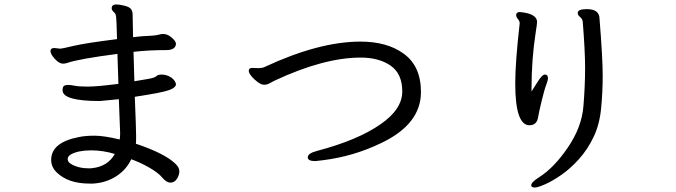

<svg xmlns="http://www.w3.org/2000/svg" viewBox="-20 -792 3040 863"><path d="M380.9 -35.2 394 -36.1Q464.8 -43.9 496.1 -100.1Q441.9 -116.2 390.1 -116.2Q332 -116.2 298.8 -98.1Q284.2 -88.9 284.2 -77.1Q284.2 -64 298.8 -55.2Q332 -35.2 380.9 -35.2ZM397.9 33.2H382.8Q286.1 33.2 234.9 -17.1Q210 -41 210 -73.2Q210 -151.9 334 -175.8Q361.8 -182.1 405.3 -182.1Q447.3 -182.1 518.1 -165Q520 -175.8 520 -193.8L514.2 -346.2Q445.8 -338.9 429.2 -337.9Q261.2 -337.9 261.2 -386.2Q261.2 -400.9 267.1 -405.5Q272.9 -410.2 287.1 -410.2Q298.8 -410.2 316.4 -406.5Q334 -402.8 375 -402.8Q416 -402.8 512.2 -415L507.8 -549.8Q332 -526.9 281.2 -508.8Q272.9 -505.9 263.2 -505.9Q251 -505.9 238 -516.4Q225.1 -526.9 216.1 -540Q207 -553.2 207 -563Q207 -576.2 224.1 -576.2L251 -573.2Q257.8 -573.2 310.3 -585.7Q362.8 -598.1 505.9 -616.2Q503.9 -703.1 502 -716.1Q500 -729 496.6 -732.4Q493.2 -735.8 487.5 -741.9Q481.9 -748 481.9 -756.8Q483.9 -772 502 -772Q516.1 -772 538.6 -766.6Q561 -761.2 568.6 -751.7Q576.2 -742.2 576.2 -724.1L578.1 -625Q617.2 -629.9 666 -631.8Q687 -633.8 695.1 -636.5Q703.1 -639.2 713.9 -639.2Q731.9 -639.2 749.5 -625Q767.1 -610.8 771 -597.2Q771 -566.9 727.1 -566.9Q647.9 -566.9 580.1 -559.1L584 -426.8Q614.3 -432.1 638.7 -436Q663.1 -439.9 671.6 -443.4Q680.2 -446.8 685.1 -451.4Q689.9 -456.1 704.1 -457Q729 -457 748 -444.6Q767.1 -432.1 771 -414.1Q771 -397.9 738.5 -386.5Q706.1 -375 585.9 -356.9Q591.8 -211.9 591.8 -180.2Q591.8 -149.9 590.8 -146Q721.2 -102.1 768.1 -56.2Q786.1 -40 786.1 -22Q786.1 -4.9 775.1 12Q764.2 28.8 746.1 28.8Q728 28.8 709.5 6.3Q690.9 -16.1 649.4 -39.6Q607.9 -63 569.8 -76.2Q547.9 -28.8 502 0.5Q456.1 29.8 397.9 33.2Z M1397 -67.9Q1363.3 -67.9 1363.3 -85Q1363.3 -103 1405.3 -113.8Q1588.4 -162.1 1690.9 -233.9Q1788.1 -300.8 1788.1 -380.9Q1788.1 -460.9 1735.6 -497.1Q1683.1 -533.2 1601.1 -533.2Q1436 -533.2 1213.4 -429.2Q1200.2 -421.9 1189.7 -416.5Q1179.2 -411.1 1167 -411.1Q1154.3 -411.1 1138.2 -423.1Q1122.1 -435.1 1110.1 -449.5Q1098.1 -463.9 1098.1 -474.1Q1098.1 -486.8 1115.2 -486.8L1139.2 -485.8Q1160.2 -485.8 1169.9 -491.2Q1414.1 -605 1600.1 -605Q1719.2 -605 1793 -551.8Q1872.1 -496.1 1872.1 -377.9Q1872.1 -232.9 1690.9 -147.9Q1568.4 -88.9 1431.2 -71.8Q1402.3 -67.9 1397 -67.9Z M2359.9 -229Q2295.9 -229 2295.9 -417Q2295.9 -513.2 2315.9 -687Q2315.9 -696.8 2307.9 -706.3Q2299.8 -715.8 2299.8 -726.1Q2302.7 -737.8 2314.9 -737.8Q2321.8 -737.8 2338.9 -734.9Q2394 -725.1 2394 -692.9Q2394 -685.1 2387.7 -645Q2369.1 -524.9 2369.1 -395Q2369.1 -384.8 2369.1 -380.9L2395 -421.9Q2417 -457 2428.7 -457Q2442.9 -457 2442.9 -440.9Q2442.9 -430.2 2435.3 -411.1Q2427.7 -392.1 2414.8 -339.1Q2401.9 -286.1 2398.9 -266.1Q2393.1 -229 2359.9 -229ZM2384.8 50.8Q2367.7 50.8 2367.7 41Q2367.7 26.9 2402.8 4.9Q2469.7 -37.1 2532.2 -128.7Q2594.7 -220.2 2602.3 -313.7Q2609.9 -407.2 2609.9 -485.8Q2609.9 -564 2599.1 -696.8Q2596.7 -708 2586.7 -716.1Q2576.7 -724.1 2576.7 -733.9Q2576.7 -751 2617.7 -751Q2674.8 -751 2674.8 -707Q2689 -529.8 2689 -453.9Q2689 -377.9 2681.9 -304.9Q2674.8 -231.9 2647.9 -176Q2621.1 -120.1 2582.5 -77.1Q2543.9 -34.2 2503.4 -6.1Q2462.9 22 2429.9 36.4Q2397 50.8 2384.8 50.8Z"/></svg>

Font: LXGW WenKai GB Screen
Style: Regular
Weight: 400
Designer: LXGW / Fontworks Inc.
Foundry: LXGW / Fontworks Inc.
Version: Version 1.321;February 19, 2024;FontCreator 14.0.0.2901 64-b